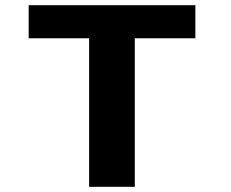

<svg xmlns="http://www.w3.org/2000/svg" viewBox="-20 -720 890 740"><path d="M733 -700V-572.5H499.5V0H323.5V-572.5H90.5V-700Z"/></svg>

Font: League Mono Wide
Style: Bold
Weight: 700
Width: 8
Designer: Tyler Finck
Foundry: The League of Moveable Type / Tyler Finck
Version: Version 2.210